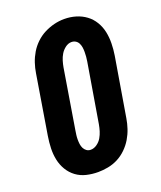

<svg xmlns="http://www.w3.org/2000/svg" viewBox="-139 -834 779 931"><g transform="rotate(-20 250.0 -369.0)"><path d="M206 8Q175 8 146 1Q117 -6 94 -23Q71 -40 56 -65Q41 -90 35 -119Q29 -148 30 -178.5Q31 -209 36 -240L86 -545Q90 -571 98.5 -596.5Q107 -622 121 -645.5Q135 -669 155.5 -688.5Q176 -708 200.5 -720.5Q225 -733 251 -739.5Q277 -746 304 -746Q335 -746 363.5 -737.5Q392 -729 415 -712Q438 -695 453 -670Q468 -645 474 -616.5Q480 -588 479.5 -557Q479 -526 474 -495L423 -190Q419 -165 410.5 -139.5Q402 -114 388 -90.5Q374 -67 353.5 -47Q333 -27 308.5 -14.5Q284 -2 257.5 3Q231 8 206 8ZM209 -106Q226 -106 241.5 -117Q257 -128 266 -143.5Q275 -159 280 -175.5Q285 -192 288 -209L339 -514Q341 -526 342 -538Q343 -550 343 -562Q343 -574 341.5 -585Q340 -596 335 -606.5Q330 -617 320.5 -623Q311 -629 299 -629Q282 -629 267 -617.5Q252 -606 243 -591Q234 -576 229 -559.5Q224 -543 221 -526L171 -221Q169 -209 167.5 -197.5Q166 -186 166 -174Q166 -162 167.5 -150.5Q169 -139 174 -129Q179 -119 188 -112.5Q197 -106 209 -106Z"/></g></svg>

Font: Iosevka Slab Heavy Oblique
Style: Regular
Weight: 900
Italic angle: -9°
Monospace: yes
Designer: Belleve Invis
Foundry: Belleve Invis
Version: Version 11.1.1; ttfautohint (v1.8.3)